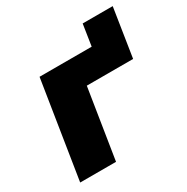

<svg xmlns="http://www.w3.org/2000/svg" viewBox="-143 -734 836 858"><g transform="rotate(-30 275.0 -305.0)"><path d="M30 0 109 -500H378L395 -610H550L511 -360H272L215 0Z"/></g></svg>

Font: Nunito Sans 9pt Black
Style: Italic
Weight: 900
Italic angle: -9°
Version: Version 3.101;gftools[0.9.27]